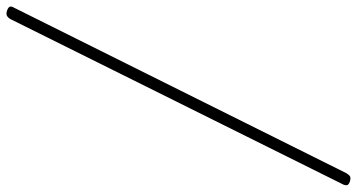

<svg xmlns="http://www.w3.org/2000/svg" viewBox="-325 -725 1068 574"><g transform="rotate(90 209.0 -438.0)"><path d="M-46 75Q-55 72 -57.5 67.5Q-60 63 -56 56L440 -940Q445 -948 449.5 -950.5Q454 -953 465 -950Q473 -947 475 -943Q477 -939 474 -931L-21 65Q-26 73 -31.5 75.5Q-37 78 -46 75Z"/></g></svg>

Font: Playwrite IS Thin
Style: Regular
Weight: 250
Designer: Veronika Burian, José Scaglione
Foundry: TypeTogether
Version: Version 1.002